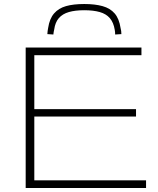

<svg xmlns="http://www.w3.org/2000/svg" viewBox="-20 -937 788 957"><path d="M108 0V-700H685V-662H151V-393H658V-356H151V-38H708V0ZM400 -917Q453 -917 491 -906.5Q529 -896 551.5 -870Q574 -844 581 -797Q583 -790 584 -782.5Q585 -775 585 -767L554 -765Q554 -771 553.5 -777Q553 -783 552 -788Q546 -825 527.5 -846.5Q509 -868 477 -877Q445 -886 400 -886Q355 -886 323.5 -877Q292 -868 273.5 -847Q255 -826 250 -789Q248 -783 247.5 -777Q247 -771 246 -765L216 -767Q216 -775 217.5 -783Q219 -791 220 -798Q227 -844 249.5 -870Q272 -896 309 -906.5Q346 -917 400 -917Z"/></svg>

Font: Georama Expanded ExtraLight
Style: Regular
Weight: 250
Width: 7
Designer: Jean-Baptiste Levee
Foundry: Production Type
Version: Version 1.001